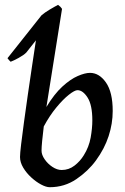

<svg xmlns="http://www.w3.org/2000/svg" viewBox="-20 -761 522 801"><path d="M129.9 -592.8 89.4 -541.5Q78.6 -530.8 57.6 -519.3Q36.6 -507.8 24.4 -503.4Q18.6 -508.3 11.2 -518.1L153.3 -697.3Q167 -709 187 -720.9Q207 -732.9 222.2 -740.7Q232.9 -733.4 238.8 -724.1L173.8 -315.9V-314.9Q206.1 -368.7 240 -399.7Q273.9 -430.7 304.2 -443.8Q334.5 -457 355.5 -457Q394 -457 422.1 -416.7Q450.2 -376.5 450.2 -297.9Q450.2 -245.1 433.1 -192.9Q416 -140.6 380.4 -91.8Q348.1 -47.4 298.6 -13.7Q249 20 187.5 20Q172.4 20 151.4 8.8Q130.4 -2.4 110.4 -20.8Q90.3 -39.1 76.9 -61.5Q63.5 -84 63.5 -106Q63.5 -120.1 68.1 -158.9Q72.8 -197.8 80.1 -251.7Q87.4 -305.7 96.2 -366.5Q105 -427.2 113.8 -486.1Q122.6 -544.9 129.9 -592.8ZM303.2 -384.8Q291.5 -384.8 267.3 -365.7Q243.2 -346.7 215.1 -312.7Q187 -278.8 162.6 -233.4Q158.2 -198.7 155.8 -172.6Q153.3 -146.5 153.3 -132.3Q153.3 -115.2 166.3 -96.4Q179.2 -77.6 198.7 -64.7Q218.3 -51.8 237.3 -51.8Q267.1 -51.8 290.8 -70.1Q314.5 -88.4 329.6 -113.3Q351.1 -147.5 358.2 -186.8Q365.2 -226.1 365.2 -258.8Q365.2 -322.8 345.5 -353.8Q325.7 -384.8 303.2 -384.8Z"/></svg>

Font: Gentium Book Plus
Style: Italic
Weight: 400
Italic angle: -8°
Designer: Victor Gaultney, Annie Olsen, Iska Routamaa, Becca Hirsbrunner
Foundry: SIL International
Version: Version 6.101